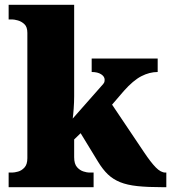

<svg xmlns="http://www.w3.org/2000/svg" viewBox="-20 -780 714 800"><path d="M16 0V-61H31Q40 -61 55 -65Q70 -69 82 -82Q94 -95 94 -121V-643Q94 -668 81.5 -679.5Q69 -691 54 -695Q39 -699 31 -699H16V-760H289V-379Q289 -354 287 -327Q285 -300 283 -286L410 -430Q415 -436 415.5 -441Q416 -446 416 -448Q416 -461 401.5 -470.5Q387 -480 362 -480V-536H637V-480Q603 -480 569 -462.5Q535 -445 496 -401L447 -344L580 -146Q608 -104 629 -82.5Q650 -61 669 -61H673V0H659Q596 0 553 -4.5Q510 -9 480.5 -21Q451 -33 429.5 -53.5Q408 -74 388 -107L316 -225L289 -199V-125Q289 -97 301 -83.5Q313 -70 328 -65.5Q343 -61 351 -61H370V0Z"/></svg>

Font: Noto Serif Myanmar Black
Style: Regular
Weight: 900
Designer: Ben Mitchell and the Monotype Design Team
Foundry: Monotype Imaging Inc.
Version: Version 2.106; ttfautohint (v1.8.4.7-5d5b)